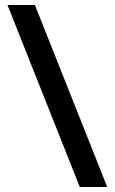

<svg xmlns="http://www.w3.org/2000/svg" viewBox="-20 -720 460 770"><path d="M120 -700 410 30H300L10 -700Z"/></svg>

Font: Cherry Swash
Style: Bold
Weight: 700
Designer: Kasatkina Nataliya
Foundry: Nataliya Kasatkina
Version: Version 1.001